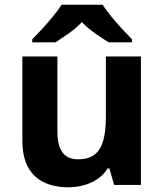

<svg xmlns="http://www.w3.org/2000/svg" viewBox="-20 -786 697 816"><path d="M579 -546V0H465L445 -70H437Q420 -42 393.5 -24.5Q367 -7 335 1.5Q303 10 269 10Q211 10 167 -11Q123 -32 99 -76Q75 -120 75 -190V-546H224V-227Q224 -169 245 -139Q266 -109 312 -109Q358 -109 383.5 -130Q409 -151 419.5 -191Q430 -231 430 -289V-546ZM416 -766Q430 -744 452.5 -716.5Q475 -689 499 -663Q523 -637 541 -619V-606H442Q416 -622 385 -643.5Q354 -665 328 -692Q302 -665 272 -644Q242 -623 216 -606H117V-619Q136 -638 159.5 -663.5Q183 -689 205.5 -716.5Q228 -744 242 -766Z"/></svg>

Font: Noto Sans Malayalam
Style: Regular
Weight: 400
Designer: Jelle Bosma - Monotype Design Team
Foundry: Monotype Imaging Inc.
Version: Version 2.103